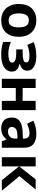

<svg xmlns="http://www.w3.org/2000/svg" viewBox="1226 -1822 607 3098"><g transform="rotate(90 1529.0 -273.5)"><path d="M574.2 -273.9Q574.2 -138.2 502.9 -64Q431.2 9.8 308.1 9.8Q231 9.8 172.4 -23.4Q112.8 -55.7 79.1 -119.6Q44.9 -183.1 44.9 -273.9Q44.9 -410.6 116.2 -483.4Q186.5 -556.2 311 -556.2Q387.2 -556.2 447.3 -523.4Q505.9 -489.7 540 -427.7Q574.2 -365.2 574.2 -273.9ZM196.8 -273.9Q196.8 -192.9 223.6 -151.4Q250 -109.9 310.1 -109.9Q369.1 -109.9 395.5 -151.4Q421.9 -193.4 421.9 -273.9Q421.9 -355.5 395.5 -395.5Q369.1 -436 309.1 -436Q250 -436 223.6 -395.5Q196.8 -355.5 196.8 -273.9Z M895.5 -556.2Q953.6 -556.2 1006.3 -540.5Q1056.2 -525.4 1089.4 -493.2Q1120.6 -460.4 1120.6 -411.1Q1120.6 -362.3 1091.3 -333Q1061 -304.2 1011.7 -291V-286.1Q1047.9 -277.8 1074.7 -263.7Q1102.1 -249.5 1119.1 -224.6Q1135.7 -200.7 1135.7 -159.2Q1135.7 -113.8 1106.9 -75.7Q1079.6 -37.6 1019 -13.7Q959.5 9.8 866.7 9.8Q731 9.8 656.7 -23.9V-147Q692.4 -130.4 740.2 -118.2Q789.6 -105 845.7 -105Q908.2 -105 948.7 -119.1Q990.7 -132.3 990.7 -168Q990.7 -232.9 835.4 -232.9H777.8V-335.9H832.5Q906.7 -335.9 947.3 -347.7Q987.8 -360.4 987.8 -393.1Q987.8 -418.9 961.4 -432.6Q936 -445.8 876.5 -445.8Q837.4 -445.8 791.5 -437Q747.1 -428.7 704.6 -411.1L660.6 -515.1Q706.1 -532.7 763.2 -544.9Q820.8 -556.2 895.5 -556.2Z M1400.4 -545.9V-335.9H1608.4V-545.9H1757.3V0H1608.4V-225.1H1400.4V0H1251.5V-545.9Z M2136.7 -557.1Q2246.1 -557.1 2305.2 -509.8Q2363.8 -461.4 2363.8 -363.8V0H2259.8L2231 -74.2H2227.1Q2191.9 -30.3 2152.8 -10.3Q2113.8 9.8 2045.9 9.8Q1972.7 9.8 1924.8 -32.7Q1877 -75.2 1877 -163.1Q1877 -249.5 1938 -291.5Q1999 -333 2121.1 -336.9L2215.8 -339.8V-363.8Q2215.8 -407.2 2193.4 -426.8Q2170.4 -446.8 2130.9 -446.8Q2091.8 -446.8 2052.7 -435.5Q2012.7 -422.9 1977.1 -407.2L1927.7 -507.8Q1973.1 -531.2 2025.4 -543.9Q2078.1 -557.1 2136.7 -557.1ZM2158.2 -251Q2085.9 -248.5 2058.1 -225.1Q2029.8 -201.2 2029.8 -162.1Q2029.8 -127.9 2049.8 -113.3Q2069.8 -99.1 2102.1 -99.1Q2150.9 -99.1 2182.6 -127.4Q2215.8 -155.8 2215.8 -208V-252.9Z M2874.5 -545.9H3038.6L2822.3 -284.2L3057.6 0H2888.7L2665.5 -276.9V0H2516.6V-545.9H2665.5V-280.8Z"/></g></svg>

Font: Droid Sans Thai
Style: Bold
Weight: 700
Designer: Steve Matteson
Foundry: Ascender Corporation
Version: Version 1.00